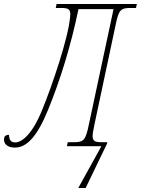

<svg xmlns="http://www.w3.org/2000/svg" viewBox="-77 -734 707 964"><path d="M316 210H353L461 -14V-20H434C401 -20 388 -25 388 -51C388 -64 392 -82 397 -108L504 -611C519 -684 529 -694 578 -694H606L610 -714H207L203 -694H231C270 -694 279 -686 275 -649C267 -548 186 -306 133 -178C80 -49 27 -19 0 -19C-22 -19 -30 -29 -32 -57C-51 -57 -57 -47 -57 -34C-57 -12 -41 7 -2 7C57 7 109 -47 165 -184C226 -334 278 -501 317 -688H493L369 -108C353 -31 344 -20 294 -20H263L259 0H432Z"/></svg>

Font: Noto Serif Condensed Thin
Style: Italic
Weight: 100
Width: 3
Italic angle: -12°
Designer: Monotype Design Team
Foundry: Monotype Imaging Inc.
Version: Version 2.013